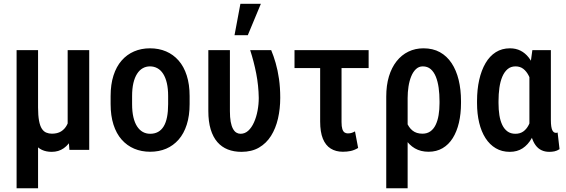

<svg xmlns="http://www.w3.org/2000/svg" viewBox="-20 -794 2998 1017"><path d="M338.4 -528.3H452.6V0H347.7L338.4 -122.1ZM355.5 -245.6 397.5 -246.6Q397.5 -190.9 388.7 -144Q379.9 -97.2 362.3 -62.5Q344.7 -27.8 317.6 -8.8Q290.5 10.3 253.9 10.3Q224.6 10.3 202.1 -0.2Q179.7 -10.7 163.1 -33.2Q146.5 -55.7 134.3 -91.3L117.2 -225.1H181.6Q181.6 -182.1 186.8 -154.5Q191.9 -127 201.7 -112.1Q211.4 -97.2 225.1 -91.6Q238.8 -85.9 254.9 -85.9Q284.2 -85.9 303.5 -97.9Q322.8 -109.9 334.2 -131.3Q345.7 -152.8 350.6 -181.9Q355.5 -210.9 355.5 -245.6ZM67.9 -528.3H181.6V203.1H67.9Z M565.9 -242.7V-285.2Q565.9 -346.7 581.1 -394Q596.2 -441.4 624.3 -473.4Q652.3 -505.4 690.4 -521.7Q728.5 -538.1 774.4 -538.1Q821.3 -538.1 859.6 -521.7Q897.9 -505.4 926 -473.4Q954.1 -441.4 969.2 -394Q984.4 -346.7 984.4 -285.2V-242.7Q984.4 -181.2 969.2 -133.8Q954.1 -86.4 926 -54.4Q897.9 -22.5 859.9 -6.3Q821.8 9.8 775.4 9.8Q729.5 9.8 691.2 -6.3Q652.8 -22.5 624.5 -54.4Q596.2 -86.4 581.1 -133.8Q565.9 -181.2 565.9 -242.7ZM679.7 -285.2V-242.7Q679.7 -203.1 686.5 -173.6Q693.4 -144 706.1 -124.5Q718.8 -105 736.3 -95.2Q753.9 -85.4 775.4 -85.4Q799.3 -85.4 817.1 -95.2Q835 -105 846.9 -124.5Q858.9 -144 864.7 -173.6Q870.6 -203.1 870.6 -242.7V-285.2Q870.6 -324.2 863.8 -353.8Q856.9 -383.3 844.2 -403.1Q831.5 -422.9 813.7 -432.6Q795.9 -442.4 774.4 -442.4Q753.4 -442.4 736.1 -432.6Q718.8 -422.9 706.1 -403.1Q693.4 -383.3 686.5 -353.8Q679.7 -324.2 679.7 -285.2Z M1083.5 -528.3H1197.8V-205.1Q1197.8 -172.4 1201.9 -149.4Q1206.1 -126.5 1213.9 -112.1Q1221.7 -97.7 1231.9 -91.6Q1242.2 -85.4 1253.9 -85.4Q1277.3 -85.4 1295.2 -101.8Q1313 -118.2 1325.4 -146Q1337.9 -173.8 1344.2 -207.5Q1350.6 -241.2 1350.6 -275.4Q1349.6 -340.8 1337.2 -404.5Q1324.7 -468.3 1305.2 -528.3H1416.5Q1429.2 -498 1440.2 -460Q1451.2 -421.9 1457.8 -376Q1464.4 -330.1 1464.4 -275.9Q1464.4 -217.8 1452.4 -165.8Q1440.4 -113.8 1415.5 -74.2Q1390.6 -34.7 1351.8 -12.2Q1313 10.3 1258.8 10.3Q1218.8 10.3 1186.5 -2.4Q1154.3 -15.1 1131.3 -41.5Q1108.4 -67.9 1095.9 -108.9Q1083.5 -149.9 1083.5 -206.1ZM1222.2 -607.4 1253.4 -773.9H1361.8L1292.5 -607.4Z M1932.6 -528.3V-433.6H1540V-528.3ZM1675.8 -528.3H1789.1V-147.5Q1789.1 -124 1793.2 -110.8Q1797.4 -97.7 1804.9 -92.5Q1812.5 -87.4 1822.3 -87.4Q1835 -87.4 1844 -90.6Q1853 -93.8 1860.4 -98.1L1877 -10.3Q1856 2 1836.9 5.9Q1817.9 9.8 1795.9 9.8Q1758.8 9.8 1731.7 -7.1Q1704.6 -23.9 1690.2 -59.3Q1675.8 -94.7 1675.8 -150.4Z M2025.9 203.1V-282.2Q2025.9 -341.8 2040 -388.9Q2054.2 -436 2080.6 -469.5Q2106.9 -502.9 2143.3 -520.5Q2179.7 -538.1 2223.1 -538.1Q2272.9 -538.1 2310.1 -517.6Q2347.2 -497.1 2372.1 -459.5Q2397 -421.9 2409.4 -370.8Q2421.9 -319.8 2421.9 -258.3V-248Q2421.9 -191.4 2410.9 -144.3Q2399.9 -97.2 2378.2 -62.5Q2356.4 -27.8 2324.2 -9Q2292 9.8 2250 9.8Q2208.5 9.8 2177.7 -8.1Q2147 -25.9 2126 -59.1Q2105 -92.3 2092.5 -137.9Q2080.1 -183.6 2074.7 -238.8Q2076.2 -238.3 2086.9 -231.4Q2097.7 -224.6 2108.2 -218Q2118.7 -211.4 2119.1 -211.4Q2123 -176.3 2133.8 -147.7Q2144.5 -119.1 2165 -102.5Q2185.5 -85.9 2217.8 -85.9Q2242.2 -85.9 2259.5 -98.1Q2276.9 -110.4 2287.6 -132.6Q2298.3 -154.8 2303.2 -184.1Q2308.1 -213.4 2308.1 -247.6V-257.8Q2308.1 -295.4 2303.5 -328.9Q2298.8 -362.3 2288.6 -387.7Q2278.3 -413.1 2261.5 -427.7Q2244.6 -442.4 2219.2 -442.4Q2198.7 -442.4 2183.3 -428Q2168 -413.6 2158.2 -389.6Q2148.4 -365.7 2143.8 -335.7Q2139.2 -305.7 2139.2 -274.9V203.1Z M2506.8 -248V-258.3Q2506.8 -319.8 2518.3 -370.8Q2529.8 -421.9 2551.8 -459.5Q2573.7 -497.1 2606.2 -517.6Q2638.7 -538.1 2681.2 -538.1Q2712.4 -538.1 2737.1 -525.6Q2761.7 -513.2 2780 -490Q2798.3 -466.8 2811 -434.3Q2823.7 -401.9 2831.5 -361.3Q2839.4 -320.8 2843.8 -273.9V-246.6Q2838.4 -189.5 2826.9 -142.6Q2815.4 -95.7 2796.1 -61.5Q2776.9 -27.3 2748.3 -8.5Q2719.7 10.3 2680.2 10.3Q2638.2 10.3 2606 -8.8Q2573.7 -27.8 2551.5 -62.5Q2529.3 -97.2 2518.1 -144.3Q2506.8 -191.4 2506.8 -248ZM2620.6 -257.8V-247.6Q2620.6 -213.4 2625.2 -183.8Q2629.9 -154.3 2640.4 -132.3Q2650.9 -110.4 2668 -97.9Q2685.1 -85.4 2710 -85.4Q2734.4 -85.4 2751.5 -97.4Q2768.6 -109.4 2779.8 -130.9Q2791 -152.3 2798.1 -180.4Q2805.2 -208.5 2810.1 -240.7V-274.4Q2806.6 -308.6 2799.6 -338.9Q2792.5 -369.1 2780.8 -392.6Q2769 -416 2752 -429.2Q2734.9 -442.4 2710.9 -442.4Q2685.5 -442.4 2668.5 -427.7Q2651.4 -413.1 2640.6 -387.7Q2629.9 -362.3 2625.2 -328.9Q2620.6 -295.4 2620.6 -257.8ZM2799.8 -528.3H2897.9V-158.7Q2897.9 -138.2 2899.9 -125Q2901.9 -111.8 2905.5 -104.2Q2909.2 -96.7 2914.1 -93.5Q2918.9 -90.3 2924.8 -90.3Q2928.2 -90.3 2930.2 -90.8Q2932.1 -91.3 2933.6 -92.3L2943.8 -3.9Q2930.2 4.9 2917 7.6Q2903.8 10.3 2889.2 10.3Q2866.7 10.3 2848.4 1.7Q2830.1 -6.8 2816.7 -25.1Q2803.2 -43.5 2794.9 -72.3Q2786.6 -101.1 2784.2 -141.1V-414.6Z"/></svg>

Font: Roboto Condensed Medium
Style: Regular
Weight: 500
Designer: Christian Robertson
Foundry: Google
Version: Version 3.0